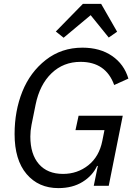

<svg xmlns="http://www.w3.org/2000/svg" viewBox="-20 -955 701 987"><path d="M406 -935H500L582 -792L539 -762L446 -877L307 -761L267 -793ZM462 0 483 -102H479Q456 -52 404.5 -20Q353 12 280 12Q178 12 116.5 -60.5Q55 -133 55 -266Q55 -385 95 -484.5Q135 -584 215.5 -647Q296 -710 404 -710Q494 -710 556 -667.5Q618 -625 640 -551L567 -518Q524 -637 394 -637Q306 -637 245 -578.5Q184 -520 163 -417L142 -313Q136 -283 136 -253Q136 -162 180 -111.5Q224 -61 304 -61Q378 -61 434 -105.5Q490 -150 506 -231L517 -286H368L384 -360H611L539 0Z"/></svg>

Font: Aneliza
Style: Italic
Weight: 400
Italic angle: -11.31°
Designer: Mike Abbink, Paul van der Laan, Pieter van Rosmalen
Foundry: Bold Monday
Version: Version 3.0